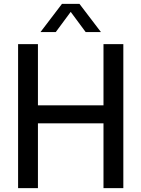

<svg xmlns="http://www.w3.org/2000/svg" viewBox="-20 -967 727 987"><path d="M73 0V-740H175V-425.5H512V-740H614V0H512V-333H175V0ZM188 -802 298.5 -947H388.5L499 -802H420.5L343.5 -906L266.5 -802Z"/></svg>

Font: Encode Sans SemiCondensed SemiCondensed Medium
Style: Regular
Weight: 500
Width: 4
Designer: Multiple Designers
Foundry: Impallari Type
Version: Version 3.000; ttfautohint (v1.8.3) -l 8 -r 50 -G 200 -x 14 